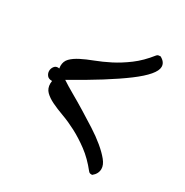

<svg xmlns="http://www.w3.org/2000/svg" viewBox="-125 -594 682 708"><g transform="rotate(30 216.5 -239.5)"><path d="M59 -266Q59 -269 58.5 -272Q58 -275 58 -277Q58 -297 71 -310Q84 -323 105.5 -334Q127 -345 156 -356Q185 -367 216.5 -383Q248 -399 281 -423.5Q314 -448 344 -486Q347 -490 351.5 -491Q356 -492 360 -492Q383 -480 383 -460Q383 -428 309.5 -373Q236 -318 99 -241Q120 -227 149 -210.5Q178 -194 209 -175Q240 -156 270.5 -136.5Q301 -117 325 -97Q349 -77 364 -58.5Q379 -40 379 -23Q379 -2 360 13Q356 13 352 12.5Q348 12 344 7Q314 -31 281 -55.5Q248 -80 216.5 -96.5Q185 -113 156 -123.5Q127 -134 105.5 -144.5Q84 -155 71 -168Q58 -181 58 -202Q58 -204 58.5 -207Q59 -210 59 -213Q44 -213 37.5 -221.5Q31 -230 31 -240Q31 -250 37 -258.5Q43 -267 53 -267Q57 -267 59 -266Z"/></g></svg>

Font: Milonga
Style: Regular
Weight: 400
Designer: Pablo Impallari, Brenda Gallo, Rodrigo Fuenzalida
Foundry: Pablo Impallari, Brenda Gallo, Rodrigo Fuenzalida
Version: Version 1.000; ttfautohint (v0.93) -l 8 -r 50 -G 200 -x 14 -